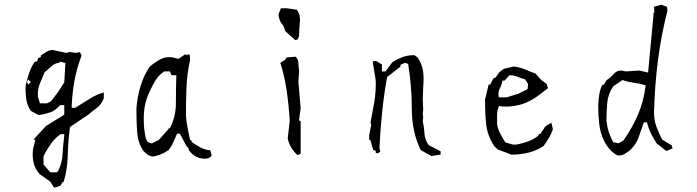

<svg xmlns="http://www.w3.org/2000/svg" viewBox="-20 -687 3049 840"><path d="M254.4 108.9H258.3Q274.9 55.2 276.4 -6.3Q277.8 -67.9 286.1 -131.3L367.2 -186Q385.3 -201.7 404.8 -215.8Q422.9 -229 434.1 -256.8V-282.2Q401.9 -273.9 372.1 -254.6Q342.3 -235.4 309.1 -215.3H293.5Q296.4 -311 319.3 -391.1Q327.1 -418 336.9 -444.3L329.6 -459L310.5 -455.6L287.1 -459.5L269.5 -455.6L210.4 -468.3Q197.3 -468.3 184.3 -460.7Q171.4 -453.1 158.7 -444.8V-437.5L147 -433.1L143.1 -419.4L131.8 -416Q116.2 -393.6 107.9 -368.7Q99.1 -342.8 92.3 -314Q91.8 -304.7 91.8 -297.4Q91.8 -274.9 94.7 -253.9Q98.6 -225.1 115.2 -201.7L149.4 -183.1Q174.3 -187 197.8 -194.8Q221.2 -202.1 241.7 -225.6L243.2 -227.1H261.2V-185.1L181.6 -136.2L126 -75.7H128.9H134.8L124.5 -35.2Q123 -22.9 123 -7.8Q123 7.3 127 24.4Q132.8 51.3 153.3 74.7L199.7 107.4L214.4 130.9L218.8 133.8L244.1 126ZM200.2 66.9 170.4 32.7V-3.9Q185.5 -33.7 203.1 -58.1Q220.7 -83.5 245.6 -100.1H261.7Q256.3 -55.2 253.9 -13.9Q251.5 27.3 234.9 60.1L228.5 66.9ZM185.5 -234.9H154.8L146 -262.7Q145.5 -268.6 145.5 -276.4Q145.5 -284.2 147.2 -296.1Q148.9 -308.1 154.3 -320.8Q164.1 -345.2 175.3 -371.1Q189.5 -382.3 205.1 -397Q220.2 -411.1 240.7 -412.6V-417.5L266.1 -411.6L261.2 -326.7L234.9 -285.6L203.1 -243.7ZM114.7 -328.1 103.5 -316.9 97.7 -328.1 103.5 -339.4Z M818.8 -65.9V-71.3L811.5 -75.2Q806.2 -99.6 800.8 -126.7Q795.4 -153.8 793.5 -181.6Q793.5 -244.1 795.9 -304.4Q798.3 -364.7 811 -421.4V-439Q811 -444.3 808.6 -449.2L794.4 -446.8L788.6 -449.2L781.7 -443.4L760.7 -429.7L734.4 -436Q728 -437 721.2 -437Q698.7 -437 680.2 -426.8Q656.2 -413.6 634.3 -394.5Q608.4 -355.5 594.7 -309.6Q580.6 -263.7 576.7 -210.9Q576.7 -161.1 579.6 -113.3Q582.5 -65.9 605 -29.8Q614.3 -18.1 626.5 -10.3Q637.7 -2.4 650.9 -2.4Q668 -5.4 684.3 -12Q700.7 -18.6 717.8 -30.3L731.4 -50.3L754.9 -102.1H757.8H764.6H767.1L796.4 -46.9L803.7 -40.5L806.6 -29.3Q834.5 7.3 876 7.3Q885.7 7.3 892.1 4.9Q899.9 1.5 906.2 -5.9L899.9 -29.8Q879.4 -30.8 859.9 -40.5Q839.4 -50.8 818.8 -65.9ZM610.8 -124.5Q608.9 -146 608.9 -164.8Q608.9 -183.6 610.4 -200.2Q613.8 -235.4 627 -269V-269.5Q639.6 -298.8 655.3 -327.1Q671.4 -356.4 696.8 -373.5L697.8 -374.5H723.6L730.5 -357.9H751.5Q749.5 -294.9 749.5 -235.8Q749.5 -176.8 724.6 -128.9L723.1 -126.5H718.3V-123.5L674.8 -74.7L644 -59.6L628.4 -64.5L627.4 -65.4Q617.7 -76.2 615.7 -92Q613.8 -107.9 610.8 -124.5Z M1232.9 -431.2H1229V-426.3L1206.5 -412.1Q1225.1 -352.5 1234.4 -289.1Q1243.7 -224.1 1247.6 -159.2L1238.8 -81.1Q1248.5 -37.6 1281.7 -8.3L1295.4 -14.6V-156.7L1288.1 -160.6L1295.4 -212.9L1285.6 -328.1L1288.6 -377.9Q1285.6 -395.5 1285.6 -412.1Q1285.6 -426.3 1273.9 -439L1232.9 -435.5ZM1288.6 -529.3Q1288.6 -558.6 1291.5 -585Q1292.5 -595.7 1292.5 -600.6Q1292.5 -605.5 1291.7 -612.5Q1291 -619.6 1287.6 -628.2Q1284.2 -636.7 1278.8 -644.5L1233.9 -650.9H1209L1198.7 -625Q1198.7 -611.8 1204.3 -598.1Q1210 -584.5 1219.7 -574.7L1228.5 -550.3L1271.5 -511.7L1282.2 -514.6Z M1831.5 -306.2Q1835.4 -343.8 1830.8 -376Q1826.2 -408.2 1807.1 -435.5L1792.5 -445.8Q1764.6 -445.8 1741.7 -437.5Q1718.3 -428.7 1696.3 -414.6L1666.5 -374.5H1664.1H1650.9V-404.8L1625 -420.4L1610.4 -418L1623.5 -336.9Q1624 -327.1 1624 -321Q1624 -314.9 1623.8 -307.6Q1623.5 -300.3 1623 -288.6Q1621.6 -264.6 1617.7 -241.2Q1609.9 -195.8 1601.1 -151.4L1604 -140.6L1595.2 -94.2V-74.7H1600.1L1612.8 -30.8L1623.5 -27.8V-19.5L1631.3 -15.6L1643.6 -22.9L1640.1 -41.5Q1644 -119.6 1651.9 -196.8Q1659.7 -273.9 1673.8 -350.1L1731.9 -395.5V-403.3L1751.5 -412.1L1765.6 -407.7Q1781.7 -309.1 1781.7 -209.7Q1781.7 -110.4 1820.8 -30.3L1867.2 -4.4L1907.7 -10.7V-24.9L1855.5 -52.2Q1838.4 -75.7 1836.9 -104Q1835.4 -132.3 1829.6 -157.2L1831.5 -171.9L1829.6 -189.5L1831.5 -207L1829.6 -252.9Z M2344.2 -101.1H2337.9L2334.5 -92.8Q2312.5 -76.2 2291.5 -68.8Q2270.5 -61 2248 -56.2Q2238.8 -54.2 2231 -54.2Q2223.1 -54.2 2217.3 -56.2Q2205.6 -60.1 2190.4 -64.5Q2177.7 -85 2167.7 -104.2Q2157.7 -123.5 2154.8 -145V-145.5V-184.1Q2154.8 -204.1 2162.1 -220.7L2163.6 -223.6L2176.3 -221.2Q2184.6 -220.7 2191.4 -220.7Q2198.2 -220.7 2204.6 -220.9Q2210.9 -221.2 2217.5 -221.9Q2224.1 -222.7 2230.5 -223.6Q2236.8 -224.6 2243.2 -226.1Q2255.4 -228.5 2267.1 -232.4Q2308.6 -247.1 2344.7 -275.9L2377.4 -301.3L2371.1 -320.3L2349.6 -335.4L2322.8 -365.2Q2298.8 -374 2275.9 -383.8Q2252.9 -393.1 2227.1 -396L2183.6 -385.7L2165.5 -372.1L2148.4 -348.1L2138.7 -344.2L2124.5 -316.9H2122.1H2117.7L2102.1 -251.5Q2102.1 -243.7 2102.1 -235.8Q2102.1 -187 2106.9 -143.1Q2112.8 -92.8 2142.1 -47.9L2157.7 -33.2L2217.8 -10.3Q2256.8 -10.3 2293 -19.5Q2328.6 -28.3 2358.4 -48.3Q2381.8 -81.5 2390.6 -101.1Q2395 -110.8 2398.9 -121.6L2392.6 -149.9L2377.4 -141.6L2364.7 -132.8L2356 -118.7ZM2196.8 -261.2H2162.6Q2160.6 -270.5 2160.6 -276.4Q2160.6 -289.1 2167 -300.8Q2175.3 -315.9 2177.2 -330.6L2177.7 -334.5H2187.5L2209 -357.9H2210.9Q2227.5 -357.9 2242.9 -351.6Q2258.3 -345.2 2277.3 -339.8L2290.5 -319.3L2288.1 -296.9L2248.5 -277.3Z M2841.3 -194.3Q2847.7 -438.5 2899.9 -639.2L2898.4 -657.2L2873 -666.5L2840.3 -657.2L2842.3 -649.9V-630.4H2837.9L2839.4 -624.5L2815.4 -369.6L2776.9 -378.4L2718.3 -374.5L2696.8 -378.4Q2677.7 -378.4 2665.5 -363.8Q2651.9 -347.7 2633.3 -335.9L2621.6 -315.9H2615.2Q2605.5 -296.4 2602.1 -274.9Q2598.1 -252.4 2597.2 -226.6Q2597.2 -183.6 2601.6 -144.8Q2606 -106 2623 -70.3Q2640.6 -35.6 2665.5 -17.1Q2672.9 -11.7 2681.2 -7.3Q2684.6 -6.8 2688.5 -6.8Q2700.2 -6.8 2711.4 -12.7Q2729 -22.5 2741.2 -34.7Q2764.2 -57.6 2774.2 -87.2Q2784.2 -116.7 2796.9 -151.9H2810.1Q2817.4 -124.5 2828.1 -103Q2838.9 -81.5 2852.1 -60.5L2895 -26.4L2922.4 -37.6L2918.9 -50.8L2877.4 -76.2Q2863.3 -102.5 2852.3 -131.8Q2841.3 -161.1 2841.3 -194.3ZM2707 -71.8 2686.5 -60.1 2663.1 -64.5Q2650.4 -87.9 2643.3 -109.9Q2636.2 -131.8 2633.3 -158.7V-159.2Q2633.3 -198.2 2636.7 -237.1Q2640.1 -275.9 2663.1 -309.6L2703.6 -336.9Q2726.6 -328.6 2752.4 -325.2Q2778.3 -321.8 2804.7 -313.5L2804.2 -310.1Q2796.4 -244.1 2771 -185.1Q2746.1 -127 2707 -71.8Z"/></svg>

Font: Bakudai
Style: Light
Weight: 300
Version: Version 1.48